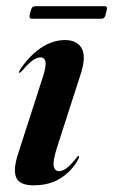

<svg xmlns="http://www.w3.org/2000/svg" viewBox="-20 -574 357 604"><path d="M165.5 -35.5Q176 -35.5 188.8 -44.5Q201.5 -53.5 220 -77Q225 -84 227 -83.5Q231 -82.5 226 -72.5Q206 -36 170.8 -13.5Q135.5 9 85.5 9Q42 9 31.2 -15Q20.5 -39 36.5 -89L111.5 -321.5Q125.5 -362.5 123.2 -378Q121 -393.5 107.5 -393.5Q97 -393.5 83.5 -384.5Q70 -375.5 48 -349.5Q43 -344.5 40.5 -345Q38 -345.5 41.5 -352Q69.5 -396 106.8 -422Q144 -448 184.5 -448Q222 -448 236.8 -422.2Q251.5 -396.5 234.5 -343L159 -109Q145.5 -65.5 149.2 -50.5Q153 -35.5 165.5 -35.5ZM75 -534.5Q78 -546.5 81.2 -550.5Q84.5 -554.5 91.5 -554.5H308Q315 -554.5 316.2 -551Q317.5 -547.5 314 -535Q311.5 -523 308.2 -519Q305 -515 298 -515H81Q74.5 -515 73.2 -519Q72 -523 75 -534.5Z"/></svg>

Font: Fraunces 144pt S000 SemiBold
Style: Italic
Weight: 600
Italic angle: -16°
Version: Version 1.000; ttfautohint (v1.8.3)